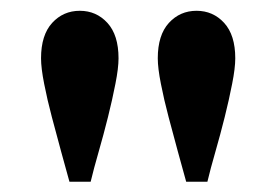

<svg xmlns="http://www.w3.org/2000/svg" viewBox="-20 -702 522 363"><path d="M130.9 -681.6Q162.1 -681.6 183.1 -658.7Q204.1 -635.7 204.1 -591.8Q204.1 -573.2 198.2 -543.5Q192.4 -513.7 184.1 -480.5Q175.8 -447.3 166.5 -415Q157.2 -382.8 151.4 -358.4H111.3Q104.5 -382.8 95.7 -415Q86.9 -447.3 78.1 -480.5Q69.3 -513.7 63.5 -543.5Q57.6 -573.2 57.6 -591.8Q57.6 -635.7 78.6 -658.7Q99.6 -681.6 130.9 -681.6ZM351.6 -681.6Q382.8 -681.6 403.8 -658.7Q424.8 -635.7 424.8 -591.8Q424.8 -573.2 418.9 -543.5Q413.1 -513.7 404.8 -480.5Q396.5 -447.3 387.2 -415Q377.9 -382.8 372.1 -358.4H332Q325.2 -382.8 316.4 -415Q307.6 -447.3 298.8 -480.5Q290 -513.7 284.2 -543.5Q278.3 -573.2 278.3 -591.8Q278.3 -635.7 299.3 -658.7Q320.3 -681.6 351.6 -681.6Z"/></svg>

Font: Crimson Pro SemiBold
Style: Regular
Weight: 600
Designer: Jacques Le Bailly
Foundry: Baron von Fonthausen
Version: Version 1.003